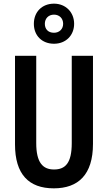

<svg xmlns="http://www.w3.org/2000/svg" viewBox="-20 -1019 590 1049"><path d="M275 -780C340 -780 385 -826 385 -889C385 -952 339 -999 275 -999C210 -999 165 -954 165 -889C165 -824 210 -780 275 -780ZM275 -840C242 -840 225 -861 225 -889C225 -918 245 -939 275 -939C304 -939 325 -919 325 -889C325 -860 304 -840 275 -840ZM488 -233V-714H372V-237C372 -128 337 -93 275 -93C213 -93 178 -132 178 -237V-714H62V-230C62 -67 137 10 274 10C407 10 488 -64 488 -233Z"/></svg>

Font: Noto Sans Hebrew ExtraCondensed SemiBold
Style: Regular
Weight: 600
Width: 2
Designer: Ben Nathan
Foundry: Google LLC
Version: Version 3.001